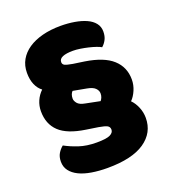

<svg xmlns="http://www.w3.org/2000/svg" viewBox="-128 -744 801 889"><g transform="rotate(-20 273.0 -299.5)"><path d="M496 -111Q496 -38 434 4.5Q372 47 251 47Q209 47 173 41Q137 35 111.5 22.5Q86 10 71.5 -9Q57 -28 57 -54Q57 -78 67 -94.5Q77 -111 91 -122Q120 -106 157.5 -93.5Q195 -81 244 -81Q292 -81 310 -90Q328 -99 328 -114Q328 -128 316.5 -134Q305 -140 276 -145L217 -154Q129 -167 89.5 -204.5Q50 -242 50 -305Q50 -332 60.5 -356Q71 -380 90 -398Q71 -412 60.5 -436.5Q50 -461 50 -494Q50 -530 66 -558Q82 -586 111 -605.5Q140 -625 180.5 -635.5Q221 -646 270 -646Q306 -646 338.5 -640.5Q371 -635 395.5 -624Q420 -613 434 -595.5Q448 -578 448 -554Q448 -531 439.5 -514.5Q431 -498 418 -487Q410 -492 394 -497.5Q378 -503 359 -507.5Q340 -512 320.5 -515Q301 -518 285 -518Q252 -518 234 -510.5Q216 -503 216 -487Q216 -476 225.5 -471Q235 -466 264 -461L319 -453Q410 -439 453 -400Q496 -361 496 -300Q496 -273 485 -247.5Q474 -222 458 -206Q475 -189 485.5 -163.5Q496 -138 496 -111ZM208 -310Q208 -299 218 -286.5Q228 -274 256 -269L326 -255Q331 -261 334.5 -269.5Q338 -278 338 -289Q338 -303 326 -315Q314 -327 285 -332L220 -344Q208 -332 208 -310Z"/></g></svg>

Font: Baloo Paaji
Style: Regular
Weight: 400
Designer: Shuchita Grover and Ek Type
Foundry: Ek Type
Version: Version 1.443;PS 1.000;hotconv 16.6.51;makeotf.lib2.5.65220;